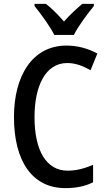

<svg xmlns="http://www.w3.org/2000/svg" viewBox="-20 -1026 549 990"><path d="M260 -846H361C383 -891 432 -956 464 -995V-1006H404C372 -978 344 -954 310 -915C280 -950 245 -984 217 -1006H158V-995C192 -953 238 -890 260 -846ZM327 -701C370 -701 410 -685 447 -664L482 -750C434 -776 380 -791 323 -791C145 -791 52 -632 52 -423C52 -194 147 -56 317 -56C374 -56 419 -66 460 -86V-176C417 -158 375 -146 329 -146C219 -146 158 -249 158 -422C158 -580 213 -701 327 -701Z"/></svg>

Font: Noto Sans Malayalam UI Condensed Medium
Style: Regular
Weight: 500
Width: 3
Designer: Jelle Bosma - Monotype Design Team
Foundry: Monotype Imaging Inc.
Version: Version 2.104